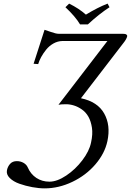

<svg xmlns="http://www.w3.org/2000/svg" viewBox="-20 -832 724 1063"><path d="M423.3 -696.8Q397.5 -740.2 342.3 -792L362.8 -812Q416.5 -785.6 455.6 -751Q520.5 -790.5 575.7 -812L586.4 -792Q529.8 -755.4 466.3 -696.8ZM304.2 -645H659.2Q673.8 -645 679.4 -641.1Q685.1 -637.2 684.1 -630.9Q681.2 -615.7 660.2 -589.8L428.2 -288.1Q520.5 -268.6 556.9 -203.6Q593.3 -138.7 574.7 -50.8Q560.1 17.6 508.1 78.1Q456.1 138.7 380.6 174.8Q305.2 210.9 227.1 210.9Q195.3 210.9 158.4 204.1Q121.6 197.3 87.6 185.3Q53.7 173.3 33.7 153.3Q13.7 133.3 18.6 109.9Q22.9 89.4 36.4 74.7Q49.8 60.1 73.2 60.1Q93.8 60.1 110.6 69.8Q127.4 79.6 133.8 95.2Q149.9 132.3 181.4 153.1Q212.9 173.8 253.9 173.8Q295.9 173.8 346.7 139.9Q397.5 106 435.8 55.4Q474.1 4.9 483.9 -42Q494.6 -89.4 489 -125.2Q483.4 -161.1 469.5 -185.8Q455.6 -210.4 433.6 -225.8Q411.6 -241.2 389.4 -248Q367.2 -254.9 345.2 -254.9Q318.4 -254.9 303.7 -252L574.7 -605H325.7Q299.3 -604.5 275.6 -591.1Q252 -577.6 235.4 -556.9Q218.8 -536.1 207.8 -515.9Q196.8 -495.6 191.4 -477.1L166 -479L226.6 -667Q232.4 -665.5 261.2 -655.3Q290 -645 304.2 -645Z"/></svg>

Font: Linux Biolinum G
Style: Italic
Weight: 400
Italic angle: -12°
Designer: Philipp H. Poll
Foundry: Philipp H. Poll
Version: Version 0.5.1